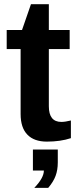

<svg xmlns="http://www.w3.org/2000/svg" viewBox="-20 -672 373 923"><path d="M205.1 8.8Q144 8.8 111.6 -24.7Q79.1 -58.1 79.1 -124V-436H12.2V-527.8H85.9L128.9 -651.9H214.8V-527.8H314.9V-436H214.8V-161.1Q214.8 -85.9 274.9 -85.9Q293 -85.9 320.8 -92.8V-7.8Q270.5 8.8 205.1 8.8ZM257.8 46.9V108.9Q257.8 145 247.3 173.3Q236.8 201.7 211.9 231H145Q190.9 183.1 190.9 147.9H138.2V46.9Z"/></svg>

Font: Libra Sans Modern
Style: Bold
Weight: 700
Foundry: Stefan Peev, Context Ltd
Version: Version 1.000